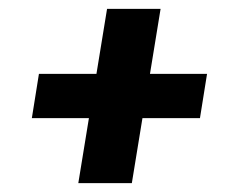

<svg xmlns="http://www.w3.org/2000/svg" viewBox="-20 -557 540 434"><path d="M157 -143 181 -290H52L68 -390H198L222 -537H343L319 -390H448L432 -290H302L278 -143Z"/></svg>

Font: Iosevka Slab Heavy Oblique
Style: Regular
Weight: 900
Italic angle: -9°
Monospace: yes
Designer: Belleve Invis
Foundry: Belleve Invis
Version: Version 11.1.1; ttfautohint (v1.8.3)